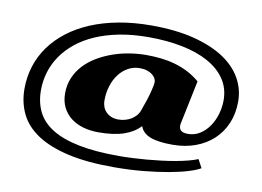

<svg xmlns="http://www.w3.org/2000/svg" viewBox="-90 -841 1601 1172"><g transform="rotate(10 710.5 -255.0)"><path d="M61.5 -186Q61.5 -259.8 82.8 -326.7Q104 -393.6 145.3 -450.7Q186.5 -507.8 246.6 -554Q306.6 -600.1 384 -632.8Q461.4 -665.5 555.9 -683.1Q650.4 -700.7 759.8 -700.7Q908.7 -700.7 1021.2 -672.4Q1133.8 -644 1209 -594.7Q1284.2 -545.4 1322 -478.5Q1359.9 -411.6 1359.9 -334.5Q1359.9 -260.3 1334.2 -199.7Q1308.6 -139.2 1262.5 -96.2Q1216.3 -53.2 1152.1 -29.5Q1087.9 -5.9 1010.3 -5.9Q919.9 -5.9 871.6 -24.9Q823.2 -43.9 808.6 -85.9Q772 -45.4 709.7 -23.7Q647.5 -2 550.3 -2Q501 -2 457.3 -14.4Q413.6 -26.9 381.1 -51.8Q348.6 -76.7 329.6 -114.3Q310.5 -151.9 310.5 -202.1Q310.5 -254.9 329.6 -299.1Q348.6 -343.3 381.3 -378.2Q414.1 -413.1 458 -439.2Q502 -465.3 551.8 -482.9Q601.6 -500.5 654.5 -509Q707.5 -517.6 758.8 -517.6Q805.7 -517.6 850.3 -512.7Q895 -507.8 937.3 -495.8Q979.5 -483.9 1018.8 -463.9Q1058.1 -443.8 1094.2 -413.1L1037.1 -138.2Q1036.6 -135.7 1036.6 -133.3Q1036.6 -130.9 1036.6 -128.4Q1036.6 -107.9 1049.8 -97.7Q1063 -87.4 1090.8 -87.4Q1133.3 -87.4 1166.7 -109.1Q1200.2 -130.9 1223.4 -165.3Q1246.6 -199.7 1258.8 -242.2Q1271 -284.7 1271 -326.2Q1271 -400.9 1232.9 -457.3Q1194.8 -513.7 1126.2 -551.5Q1057.6 -589.4 962.6 -608.4Q867.7 -627.4 753.9 -627.4Q655.3 -627.4 573 -611.3Q490.7 -595.2 425 -566.4Q359.4 -537.6 310.1 -497.6Q260.7 -457.5 227.8 -409.4Q194.8 -361.3 178.5 -306.9Q162.1 -252.4 162.1 -194.8Q162.1 -119.6 190.9 -61.3Q219.7 -2.9 283.9 37.1Q348.1 77.1 450.4 97.9Q552.7 118.7 700.2 118.7Q737.8 118.7 781.5 116.7Q825.2 114.7 870.6 110.8Q916 106.9 961.4 101.3Q1006.8 95.7 1047.9 88.4Q1088.9 81.1 1123.5 72Q1158.2 63 1182.6 52.7L1210 104.5Q1187.5 118.7 1138.2 134Q1088.9 149.4 1019 162.1Q949.2 174.8 862.5 183.1Q775.9 191.4 678.7 191.4Q512.2 191.4 395 164.3Q277.8 137.2 203.6 87.9Q129.4 38.6 95.5 -31.2Q61.5 -101.1 61.5 -186ZM554.7 -199.7Q554.7 -179.7 561.3 -161.6Q567.9 -143.6 581.1 -129.9Q594.2 -116.2 613.5 -108.2Q632.8 -100.1 658.2 -100.1Q679.2 -100.1 699.2 -105.5Q719.2 -110.8 736.1 -120.8Q752.9 -130.9 765.9 -145.3Q778.8 -159.7 785.6 -178.2Q814 -255.4 825.7 -302Q837.4 -348.6 837.4 -362.3Q837.4 -374 831.1 -386.2Q824.7 -398.4 811.8 -408.4Q798.8 -418.5 779.5 -425Q760.3 -431.6 733.9 -431.6Q695.3 -431.6 662.6 -413.8Q629.9 -396 606 -365Q582 -334 568.4 -291.5Q554.7 -249 554.7 -199.7Z"/></g></svg>

Font: Goblin One
Style: Regular
Weight: 400
Designer: Riccardo De Franceschi
Foundry: Sorkin Type Co.
Version: Version 1.001